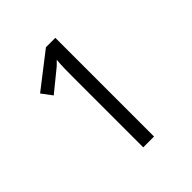

<svg xmlns="http://www.w3.org/2000/svg" viewBox="-160 -661 766 766"><g transform="rotate(-45 223.0 -278.5)"><path d="M272 0H211V-397Q211 -422 211.5 -445Q212 -468 214 -491L196 -473L105 -399L72 -443L219 -557H272Z"/></g></svg>

Font: UN Bangla
Style: Regular
Weight: 400
Designer: Desinged by Rajon, Unicode developed by Rashed (IMGN)
Version: Version 2.001;March 19, 2023;FontCreator 14.0.0.2901 64-bit